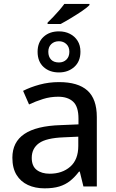

<svg xmlns="http://www.w3.org/2000/svg" viewBox="-20 -978 608 1007"><path d="M289.6 -547.4Q389.2 -547.4 438.5 -503.2Q487.8 -459 487.8 -363.8V0H417.5L398.4 -78.1H394.5Q372.1 -48.8 347.7 -29.3Q323.2 -9.8 291.3 0Q259.3 9.8 213.4 9.8Q164.6 9.8 126.5 -7.8Q88.4 -25.4 66.7 -60.8Q44.9 -96.2 44.9 -150.9Q44.9 -232.9 107.9 -275.4Q170.9 -317.9 298.8 -321.8L391.6 -325.7V-356Q391.6 -418.9 363.5 -444.8Q335.4 -470.7 285.2 -470.7Q243.7 -470.7 205.6 -458.7Q167.5 -446.8 132.3 -430.2L101.1 -501.5Q139.2 -521 187.7 -534.2Q236.3 -547.4 289.6 -547.4ZM390.6 -261.2 315.4 -257.8Q222.2 -254.4 184.3 -226.8Q146.5 -199.2 146.5 -149.9Q146.5 -106.9 172.4 -86.9Q198.2 -66.9 240.7 -66.9Q306.2 -66.9 348.4 -103.8Q390.6 -140.6 390.6 -212.9ZM289.1 -761.7Q264.6 -761.7 249 -746.8Q233.4 -731.9 233.4 -706.5Q233.4 -680.7 247.8 -665.5Q262.2 -650.4 289.1 -650.4Q313 -650.4 328.4 -665.5Q343.8 -680.7 343.8 -706.5Q343.8 -731.9 328.1 -746.8Q312.5 -761.7 289.1 -761.7ZM289.1 -813.5Q321.3 -813.5 346.7 -800.5Q372.1 -787.6 387 -763.9Q401.9 -740.2 401.9 -707Q401.9 -655.8 369.6 -627Q337.4 -598.1 289.1 -598.1Q239.7 -598.1 208.5 -626.7Q177.2 -655.3 177.2 -706.5Q177.2 -756.3 208.5 -784.9Q239.7 -813.5 289.1 -813.5ZM449.2 -957.5V-951.7Q438 -939 410.6 -920.4Q383.3 -901.9 352.1 -883.1Q320.8 -864.3 297.9 -852.1H229.5V-859.4Q243.7 -873 260 -890.1Q276.4 -907.2 291.5 -924.8Q306.6 -942.4 317.4 -957.5Z"/></svg>

Font: Open Sans Medium
Style: Regular
Weight: 500
Designer: Monotype Design Team
Foundry: Monotype Imaging Inc.
Version: Version 3.000